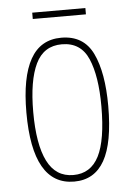

<svg xmlns="http://www.w3.org/2000/svg" viewBox="-49 -679 502 727"><g transform="rotate(-5 201.5 -315.5)"><path d="M357 -264Q357 -124 319 -57Q281 10 204 10Q46 10 46 -266Q46 -400 84.5 -468.5Q123 -537 202 -537Q287 -537 322 -464Q357 -391 357 -264ZM72 -266Q72 -143 104 -79Q136 -15 203 -15Q269 -15 300 -76Q331 -137 331 -265Q331 -380 302.5 -446Q274 -512 202 -512Q133 -512 102.5 -448.5Q72 -385 72 -266ZM303 -641V-617H101V-641Z"/></g></svg>

Font: Noto Sans Telugu ExtraCondensed Thin
Style: Regular
Weight: 100
Width: 2
Designer: Jelle Bosma - Monotype Design Team
Foundry: Monotype Imaging Inc.
Version: Version 2.005; ttfautohint (v1.8.4.7-5d5b)